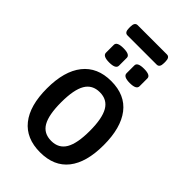

<svg xmlns="http://www.w3.org/2000/svg" viewBox="-252 -928 1023 1023"><g transform="rotate(45 260.0 -416.5)"><path d="M261 7Q156 7 101 -61.5Q46 -130 46 -260Q46 -390 101.5 -460Q157 -530 261 -530Q366 -530 420 -460Q474 -390 474 -260Q474 -130 420 -61.5Q366 7 261 7ZM260 -78Q316 -78 342 -122.5Q368 -167 368 -261Q368 -355 342 -400Q316 -445 260 -445Q204 -445 178 -400.5Q152 -356 152 -261Q152 -167 177.5 -122.5Q203 -78 260 -78ZM338 -592Q289 -592 289 -617V-676Q289 -700 338 -700Q387 -700 387 -676V-617Q387 -592 338 -592ZM183 -592Q134 -592 134 -617V-676Q134 -700 183 -700Q232 -700 232 -676V-617Q232 -592 183 -592ZM150 -763Q128 -763 128 -796V-807Q128 -840 150 -840H370Q392 -840 392 -807V-796Q392 -763 370 -763Z"/></g></svg>

Font: Asap Semi Condensed Medium
Style: Regular
Weight: 500
Width: 4
Designer: Pablo Cosgaya
Foundry: Omnibus-Type
Version: Version 3.001; ttfautohint (v1.8.4.7-5d5b)